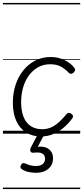

<svg xmlns="http://www.w3.org/2000/svg" viewBox="-20 -905 563 1300"><path d="M258 19Q199 19 156 -8.5Q113 -36 90 -87Q67 -138 67 -209Q67 -273 85 -329Q103 -385 137 -427.5Q171 -470 218 -494.5Q265 -519 324 -519Q373 -519 415.5 -499Q458 -479 484 -445Q490 -437 488.5 -429.5Q487 -422 478 -413Q468 -405 460 -405Q452 -405 446 -412Q421 -438 392.5 -454Q364 -470 319 -470Q275 -470 238.5 -450Q202 -430 176 -394.5Q150 -359 136.5 -312.5Q123 -266 123 -212Q123 -157 138.5 -116Q154 -75 185.5 -53Q217 -31 263 -30Q300 -30 328.5 -43.5Q357 -57 382.5 -81Q408 -105 432 -134Q440 -142 448 -141Q456 -140 464 -134Q472 -128 474 -120.5Q476 -113 469 -103Q440 -64 406 -36.5Q372 -9 335 5Q298 19 258 19ZM222 265Q203 265 176 260Q149 255 127 240Q119 235 118.5 227Q118 219 123 211Q128 202 134.5 200Q141 198 149 201Q164 208 182.5 213.5Q201 219 222 219Q253 219 269 206Q285 193 285 169Q285 145 266.5 134.5Q248 124 208 129Q200 130 195.5 128Q191 126 187 121Q184 114 184.5 108Q185 102 189 94L240 -4H285L226 107L210 94Q248 84 277 90Q306 96 322.5 116Q339 136 339 168Q339 197 324.5 219Q310 241 284 253Q258 265 222 265ZM0 365H523V375H0ZM0 -20H523V0H0ZM0 -505H523V-500H0ZM0 -885H523V-875H0Z"/></svg>

Font: Playwrite GB S Guides
Style: Italic
Weight: 400
Italic angle: -7.01216°
Designer: Veronika Burian, José Scaglione
Foundry: TypeTogether
Version: Version 1.002